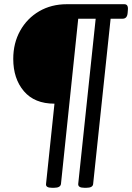

<svg xmlns="http://www.w3.org/2000/svg" viewBox="-20 -720 628 913"><path d="M227 173Q196 173 199 154L239 -227Q144 -227 93.5 -286.5Q43 -346 43 -440Q43 -515 76 -574Q109 -633 166.5 -666.5Q224 -700 298 -700H571Q591 -700 588 -672L587 -659Q585 -631 563 -631H506L423 154Q422 173 391 173H381Q350 173 352 154L435 -631H352L270 154Q268 173 237 173Z"/></svg>

Font: Asap Semi Expanded Semi Expanded SemiBold
Style: Italic
Weight: 600
Width: 6
Italic angle: -6°
Designer: Pablo Cosgaya
Foundry: Omnibus-Type
Version: Version 3.001; ttfautohint (v1.8.4.7-5d5b)